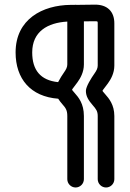

<svg xmlns="http://www.w3.org/2000/svg" viewBox="-20 -708 573 847"><path d="M484.4 82.5V-196.3C484.4 -246.1 460 -274.4 444.8 -291.5C433.6 -304.7 432.1 -306.2 432.1 -307.1C432.1 -310.1 440.4 -318.4 456.1 -340.3C468.8 -357.9 484.4 -384.8 484.4 -418.9V-605C484.4 -657.2 453.6 -688.5 397 -687.5L317.9 -686.5C315.9 -687 314.9 -687 313.5 -687C312 -687 310.5 -687 308.6 -686.5H292C167.5 -685.5 48.8 -623.5 48.8 -476.6C48.8 -360.4 114.7 -281.7 236.8 -272.5C241.7 -264.6 248 -256.3 254.9 -248.5C269 -232.4 276.9 -222.7 276.9 -196.3V82.5C276.9 102.5 293.5 119.1 313.5 119.1C333.5 119.1 350.1 102.5 350.1 82.5V-196.3C350.1 -251 325.7 -279.3 310.5 -296.4C299.3 -309.6 297.9 -311 297.9 -312C297.9 -314.9 306.2 -323.2 321.8 -345.2C334.5 -362.8 350.1 -389.6 350.1 -423.8V-613.8L397.9 -614.3C410.6 -614.3 411.1 -614.3 411.1 -605V-418.9C411.1 -407.2 406.2 -397 396.5 -383.3C383.3 -364.7 358.9 -326.2 358.9 -307.1C358.9 -282.7 371.1 -264.6 389.2 -243.7C403.3 -227.5 411.1 -217.8 411.1 -196.3V82.5C411.1 102.5 427.7 119.1 447.8 119.1C467.8 119.1 484.4 102.5 484.4 82.5ZM122.1 -476.6C122.1 -568.8 189.9 -607.9 276.9 -612.8V-423.8C276.9 -412.1 272 -401.9 262.2 -388.2C254.9 -377.9 244.6 -361.8 236.3 -345.7C158.2 -353.5 122.1 -399.4 122.1 -476.6Z"/></svg>

Font: Velvelyne
Style: Regular
Weight: 400
Designer: Manon Van der Borght et Mariel Nils
Foundry: Velvetyne
Version: Version 1.070;Glyphs 3.3.1 (3343)